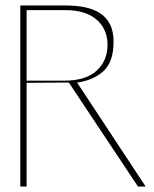

<svg xmlns="http://www.w3.org/2000/svg" viewBox="-20 -680 561 700"><path d="M54 0V-660H220Q258 -660 289.5 -653.5Q321 -647 344.5 -632Q368 -617 381 -591.5Q394 -566 394 -528Q394 -454 357 -420.5Q320 -387 261 -379L511 0H483L231 -379Q226 -379 221.5 -379Q217 -379 211 -379L77 -378V0ZM77 -386H216Q293 -386 332.5 -422.5Q372 -459 372 -516Q372 -574 332 -608.5Q292 -643 220 -643H77Z"/></svg>

Font: Panamera Thin
Style: Regular
Weight: 100
Designer: Bastien Sozeau
Foundry: NBR — Bastien Sozeau
Version: Version 3.003;gftools[0.9.33]